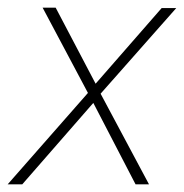

<svg xmlns="http://www.w3.org/2000/svg" viewBox="-42 -480 479 500"><path d="M379 -459 207 -262 103 -460H69L187 -238L-22 0H16L201 -212L311 0H346L220 -236L417 -459Z"/></svg>

Font: Jost ExtraLight
Style: Italic
Weight: 250
Italic angle: -5°
Version: Version 3.710